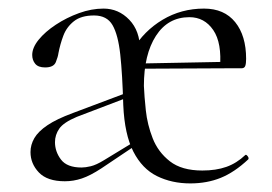

<svg xmlns="http://www.w3.org/2000/svg" viewBox="-20 -415 633 447"><path d="M423 12Q380 12 345.5 -5Q311 -22 290.5 -62Q270 -102 267 -170Q265 -242 260 -288Q255 -334 242 -356.5Q229 -379 199 -379Q169 -379 152 -365.5Q135 -352 127.5 -332Q120 -312 116 -291Q115 -283 110 -270.5Q105 -258 85 -258Q69 -258 62 -266.5Q55 -275 55 -287Q55 -304 70 -322.5Q85 -341 110 -357.5Q135 -374 164 -384.5Q193 -395 221 -395Q256 -395 281 -369Q306 -343 306 -299Q306 -286 308 -276Q310 -266 312 -252.5Q314 -239 315 -215Q316 -191 319.5 -158Q323 -125 335.5 -93Q348 -61 375.5 -39.5Q403 -18 451 -18Q483 -18 507 -26.5Q531 -35 551 -54Q553 -56 556.5 -51.5Q560 -47 558 -44Q526 -14 494 -1Q462 12 423 12ZM298 -255 297 -267 504 -271V-256ZM315 -215 289 -299Q315 -343 358.5 -369Q402 -395 455 -395Q502 -395 527.5 -363.5Q553 -332 553 -278Q553 -267 551 -261.5Q549 -256 542 -256H492Q497 -315 476.5 -345Q456 -375 421 -375Q371 -375 343 -331.5Q315 -288 315 -215ZM131 7Q90 7 70.5 -13.5Q51 -34 51 -61Q51 -78 60 -93.5Q69 -109 90.5 -123.5Q112 -138 150 -152L275 -199L277 -188L159 -143Q128 -130 118 -115.5Q108 -101 108 -84Q108 -62 122 -43.5Q136 -25 170 -25Q179 -25 191.5 -28Q204 -31 222 -42L291 -84L292 -74L216 -23Q190 -6 170.5 0.5Q151 7 131 7Z"/></svg>

Font: Cormorant Infant Light
Style: Regular
Weight: 300
Designer: Christian Thalmann (Catharsis Fonts)
Foundry: Catharsis Fonts
Version: Version 4.001